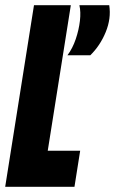

<svg xmlns="http://www.w3.org/2000/svg" viewBox="-39 -720 443 740"><path d="M-19 0 92 -700H234L145 -139H270L248 0ZM221 -507Q241 -534 253 -569.5Q265 -605 269 -639.5Q273 -674 267 -700H382Q390 -649 368.5 -596.5Q347 -544 309 -507Z"/></svg>

Font: Georama ExtraCondensed ExtraBold
Style: Italic
Weight: 800
Width: 2
Italic angle: -9°
Designer: Jean-Baptiste Levee
Foundry: Production Type
Version: Version 1.000